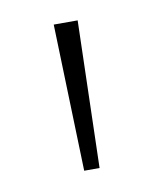

<svg xmlns="http://www.w3.org/2000/svg" viewBox="-44 -751 271 332"><g transform="rotate(-10 91.5 -585.0)"><path d="M113 -714 106 -456H79L71 -714Z"/></g></svg>

Font: Noto Sans Gujarati UI ExtraLight
Style: Regular
Weight: 200
Designer: Jelle Bosma - Monotype Design Team, Universal Thirst
Foundry: Monotype Imaging Inc.
Version: Version 2.106; ttfautohint (v1.8.4.7-5d5b)